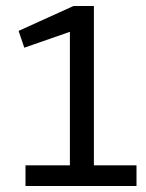

<svg xmlns="http://www.w3.org/2000/svg" viewBox="-20 -620 488 640"><path d="M65 -69H213V-514L61 -461L42 -517L225 -600H293V-69H435V0H65Z"/></svg>

Font: Epunda Sans
Style: Regular
Weight: 400
Designer: Simon Atzbach
Foundry: typofactur
Version: Version 2.204; ttfautohint (v1.8.4.7-5d5b)